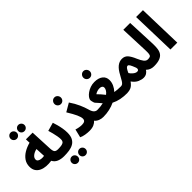

<svg xmlns="http://www.w3.org/2000/svg" viewBox="44 -1830 3035 3035"><g transform="rotate(-45 1561.0 -313.0)"><path d="M197 -719Q168 -719 148 -739.5Q128 -760 128 -788Q128 -817 148 -837.5Q168 -858 197 -858Q225 -858 245.5 -837.5Q266 -817 266 -788Q266 -760 245.5 -739.5Q225 -719 197 -719ZM369 -719Q339 -719 319.5 -739Q300 -759 300 -788Q300 -817 319.5 -837.5Q339 -858 369 -858Q397 -858 417.5 -837.5Q438 -817 438 -788Q438 -759 417.5 -739Q397 -719 369 -719Z M533 5Q464 5 413 -17Q362 -39 336 -89Q277 -80 222 -84Q167 -88 122.5 -108.5Q78 -129 52 -167.5Q26 -206 26 -265Q26 -335 62 -387.5Q98 -440 159 -476.5Q220 -513 296 -533L293 -611H443L460 -242Q463 -181 480.5 -161Q498 -141 543 -141Q579 -141 596.5 -120Q614 -99 614 -70Q614 -36 592.5 -15.5Q571 5 533 5ZM175 -277Q175 -253 194.5 -239.5Q214 -226 245.5 -222Q277 -218 311 -224L303 -385Q248 -373 211.5 -344Q175 -315 175 -277Z M784 232Q755 232 735 212Q715 192 715 163Q715 134 735 113.5Q755 93 784 93Q813 93 833 113.5Q853 134 853 163Q853 192 833 212Q813 232 784 232ZM612 232Q583 232 563 212Q543 192 543 163Q543 134 563 113.5Q583 93 612 93Q641 93 661 113.5Q681 134 681 163Q681 192 661 212Q641 232 612 232Z M533 5 543 -141Q600 -141 631 -149Q662 -157 674 -174Q686 -191 686 -220Q686 -252 678.5 -294Q671 -336 660 -378.5Q649 -421 638 -456L779 -496Q791 -461 803.5 -415.5Q816 -370 824.5 -319.5Q833 -269 833 -221Q833 -148 809 -103Q785 -58 743.5 -34.5Q702 -11 648 -3Q594 5 533 5Z M1080 -614Q1049 -614 1028 -635.5Q1007 -657 1007 -687Q1007 -717 1028 -739.5Q1049 -762 1080 -762Q1110 -762 1131 -739.5Q1152 -717 1152 -687Q1152 -657 1131 -635.5Q1110 -614 1080 -614Z M1081 -146Q1122 -146 1142 -160Q1162 -174 1162 -206Q1162 -242 1134 -303.5Q1106 -365 1046 -462L1185 -543Q1242 -460 1276 -382.5Q1310 -305 1324 -253Q1341 -189 1365.5 -165Q1390 -141 1421 -141Q1458 -141 1475.5 -120Q1493 -99 1493 -70Q1493 -36 1471.5 -15.5Q1450 5 1411 5Q1369 5 1329.5 -10Q1290 -25 1262 -58Q1239 -29 1199 -11.5Q1159 6 1097 6Q1057 6 1007.5 -2Q958 -10 923 -28L957 -168Q986 -158 1020 -152Q1054 -146 1081 -146Z M1697 -584Q1666 -584 1645 -605.5Q1624 -627 1624 -657Q1624 -687 1645 -709.5Q1666 -732 1697 -732Q1727 -732 1748 -709.5Q1769 -687 1769 -657Q1769 -627 1748 -605.5Q1727 -584 1697 -584Z M1410 5 1420 -141Q1458 -141 1491.5 -145Q1525 -149 1555 -156Q1533 -183 1512.5 -206Q1492 -229 1472 -251Q1468 -255 1463 -270.5Q1458 -286 1454.5 -302.5Q1451 -319 1451 -325Q1451 -351 1471.5 -379Q1492 -407 1527 -432Q1562 -457 1606 -472.5Q1650 -488 1698 -488Q1789 -488 1840 -448Q1891 -408 1891 -338Q1891 -288 1869.5 -240.5Q1848 -193 1810 -152Q1867 -141 1949 -141Q1983 -141 2001 -120.5Q2019 -100 2019 -69Q2019 -36 1997 -15.5Q1975 5 1939 5Q1863 5 1797.5 -8Q1732 -21 1671 -52Q1615 -25 1548.5 -10Q1482 5 1410 5ZM1585 -328Q1613 -300 1638 -271.5Q1663 -243 1686 -213Q1717 -236 1733 -262.5Q1749 -289 1749 -314Q1749 -335 1732.5 -347.5Q1716 -360 1685 -360Q1659 -360 1632.5 -351.5Q1606 -343 1585 -328Z M1937 5 1947 -141Q1967 -141 1982.5 -151.5Q1998 -162 2016.5 -191Q2035 -220 2064 -275Q2109 -361 2158 -400Q2207 -439 2265 -439Q2326 -439 2363 -397Q2400 -355 2434 -273Q2459 -214 2486.5 -177.5Q2514 -141 2552 -141Q2588 -141 2605.5 -120Q2623 -99 2623 -70Q2623 -37 2601.5 -16Q2580 5 2542 5Q2464 5 2412 -47Q2396 -19 2367 -0.5Q2338 18 2298 18Q2258 18 2207 -3.5Q2156 -25 2110 -88Q2070 -31 2028.5 -13Q1987 5 1937 5ZM2180 -206Q2199 -175 2232 -149Q2265 -123 2295 -123Q2317 -123 2325.5 -139Q2334 -155 2326 -180Q2302 -243 2286 -270.5Q2270 -298 2253 -298Q2233 -298 2213.5 -270.5Q2194 -243 2180 -206Z M2542 5 2552 -141Q2587 -141 2603 -151Q2619 -161 2623 -189.5Q2627 -218 2625 -274L2606 -747H2759L2780 -258Q2782 -199 2775.5 -150.5Q2769 -102 2745.5 -67.5Q2722 -33 2673 -14Q2624 5 2542 5Z M2913 0 2892 -747H3045L3066 0Z"/></g></svg>

Font: Noto Sans Arabic Cond ExtBd
Style: Regular
Weight: 800
Width: 3
Designer: Monotype Design Team, Nadine Chahine, Nizar Qandah and Khaled Hosny
Foundry: Monotype Imaging Inc.
Version: Version 2.012; ttfautohint (v1.8.4.7-5d5b)